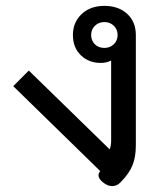

<svg xmlns="http://www.w3.org/2000/svg" viewBox="-20 -623 547 653"><path d="M361 10Q346 10 330 -3Q315 -15 315 -27Q315 -34 321 -41L25 -330L78 -383L353 -115Q358 -128 358 -144V-417Q342 -409 323 -409Q282 -409 255 -435Q228 -461 228 -504Q228 -547 257.5 -575Q287 -603 335 -603Q383 -603 412.5 -576Q442 -549 442 -504V-128Q442 -89 430.5 -60.5Q419 -32 389 -2Q377 10 361 10ZM380 -504Q380 -523 367 -535.5Q354 -548 335 -548Q316 -548 303 -535.5Q290 -523 290 -504Q290 -485 302.5 -472.5Q315 -460 335 -460Q354 -460 367 -472.5Q380 -485 380 -504Z"/></svg>

Font: Niramit
Style: Regular
Weight: 400
Version: Version 1.000; ttfautohint (v1.6)